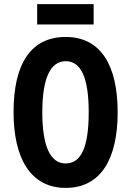

<svg xmlns="http://www.w3.org/2000/svg" viewBox="-20 -905 639 935"><path d="M436 -885H161V-786H436ZM553 -358C553 -585 472 -725 300 -725C134 -725 46 -600 46 -359C46 -134 129 10 300 10C471 10 553 -131 553 -358ZM186 -358C186 -523 225 -607 300 -607C375 -607 412 -526 412 -358C412 -189 375 -109 300 -109C225 -109 186 -193 186 -358Z"/></svg>

Font: Noto Sans Tamil ExtraCondensed
Style: Bold
Weight: 700
Width: 2
Designer: Jelle Bosma - Monotype Design Team
Foundry: Monotype Imaging Inc.
Version: Version 2.004